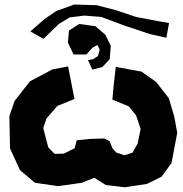

<svg xmlns="http://www.w3.org/2000/svg" viewBox="-20 -794 793 830"><path d="M172.9 -711.9 111.3 -658.2 168 -626 234.4 -690.4 281.2 -718.8 344.7 -726.6 418 -720.7 514.6 -684.6 628.9 -646.5 699.2 -630.9 710.9 -694.3 660.2 -703.1 568.4 -720.7 480.5 -750 398.4 -771.5 300.8 -774.4 222.7 -746.1ZM379.9 -587.9 401.4 -599.6 411.1 -579.1 403.3 -551.8 382.8 -538.1 360.4 -534.2 378.9 -493.2 421.9 -503.9 454.1 -538.1 459 -595.7 435.5 -643.6 392.6 -680.7 322.3 -690.4 278.3 -662.1 273.4 -610.4 297.9 -558.6H353.5ZM274.4 -506.8 207 -494.1 109.4 -442.4 43 -357.4 20.5 -292 23.4 -152.3 66.4 -58.6 130.9 -3.9 231.4 10.7 334 -3.9 387.7 -25.4 437.5 5.9 520.5 15.6 615.2 1 678.7 -30.3 721.7 -89.8 746.1 -219.7 733.4 -290 710 -369.1 655.3 -439.5 591.8 -484.4 480.5 -504.9 471.7 -427.7 465.8 -363.3 537.1 -334 568.4 -294.9 587.9 -236.3 575.2 -173.8 552.7 -133.8 517.6 -123 482.4 -134.8 465.8 -153.3 454.1 -183.6 430.7 -195.3 366.2 -193.4 311.5 -187.5 302.7 -153.3 255.9 -129.9 215.8 -128.9 188.5 -157.2 167 -240.2 180.7 -281.2 227.5 -335.9 301.8 -366.2 288.1 -436.5Z"/></svg>

Font: MaokenAssortedSans-Lite
Style: Lite
Weight: 400
Version: Version 1.400